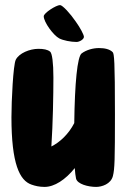

<svg xmlns="http://www.w3.org/2000/svg" viewBox="-20 -724 497 755"><path d="M213 -573C228 -565 259 -559 281 -559C292 -559 310 -569 310 -579C310 -587 296 -614 278 -639C257 -670 226 -704 216 -704C201 -704 152 -673 152 -660C152 -637 190 -585 213 -573ZM423 -519C411 -531 391 -535 369 -535C346 -535 320 -528 301 -514C284 -501 274 -397 272 -240C250 -197 216 -165 182 -148C188 -239 190 -350 190 -419C190 -477 185 -515 177 -521C167 -529 152 -532 131 -532C97 -532 55 -515 42 -489C32 -469 25 -329 25 -263C25 -80 57 -14 104 2C118 7 135 11 155 11C194 11 237 -17 274 -63C275 -46 277 -32 279 -22C284 0 327 11 358 11C380 11 416 0 424 -32C431 -60 432 -95 432 -274C432 -486 429 -513 423 -519Z"/></svg>

Font: Manosque
Style: Regular
Weight: 400
Designer: Ariel Martín Pérez
Foundry: Ariel Martín Pérez
Version: Version 1.005;hotconv 1.0.109;makeotfexe 2.5.65596